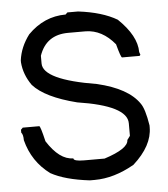

<svg xmlns="http://www.w3.org/2000/svg" viewBox="-50 -725 675 771"><g transform="rotate(-5 287.5 -340.0)"><path d="M250 -679.7H293Q389.6 -668 449.2 -632.8Q523.4 -561.5 523.4 -496.1L527.3 -484.4L523.4 -480.5H453.1Q448.2 -480.5 433.6 -535.2Q382.8 -596.7 316.4 -597.7H246.1Q157.2 -597.7 128.9 -515.6V-484.4Q128.9 -418 343.8 -382.8Q467.8 -353.5 511.7 -289.1Q528.3 -266.6 539.1 -199.2V-191.4Q539.1 -117.2 460.9 -46.9Q378.9 0 300.8 0H281.2Q181.6 -11.7 125 -43Q53.7 -95.7 31.2 -183.6Q31.2 -207 23.4 -214.8V-226.6L31.2 -234.4H97.7Q102.5 -234.4 117.2 -171.9Q167 -93.8 222.7 -93.8Q222.7 -82 265.6 -82H347.7Q445.3 -113.3 445.3 -148.4L457 -164.1V-214.8Q457 -286.1 257.8 -316.4Q129.9 -348.6 82 -402.3Q50.8 -446.3 46.9 -496.1V-503.9Q53.7 -557.6 89.8 -605.5Q155.3 -671.9 242.2 -671.9Z"/></g></svg>

Font: Urdu Khush Khati
Style: Regular
Weight: 400
Version: Version 001.500